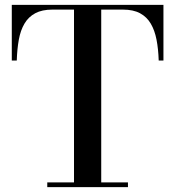

<svg xmlns="http://www.w3.org/2000/svg" viewBox="-20 -770 720 790"><path d="M174.5 0V-19.5H284.5V-730.5H195.5Q153 -730.5 125 -715.5Q97 -700.5 80.8 -673Q64.5 -645.5 57.5 -607Q50.5 -568.5 49 -521H28.5V-750H652.5V-521H633Q631.5 -568.5 624 -607Q616.5 -645.5 600.2 -673Q584 -700.5 556.2 -715.5Q528.5 -730.5 485.5 -730.5H396.5V-19.5H506.5V0Z"/></svg>

Font: Bodoni Moda 11pt Medium
Style: Regular
Weight: 500
Designer: Owen Earl
Foundry: indestructible type
Version: Version 2.004